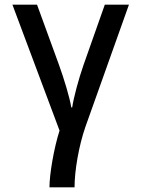

<svg xmlns="http://www.w3.org/2000/svg" viewBox="-20 -559 603 819"><path d="M191 240H298C298 169 316 64 344 -17L530 -539H427L336 -281C315 -221 294 -142 288 -101H284C277 -145 253 -223 231 -284L138 -539H33L234 -2C210 73 191 184 191 240Z"/></svg>

Font: Noto Sans Mono SemiCondensed Medium
Style: Regular
Weight: 500
Width: 4
Designer: Monotype Design Team
Foundry: Monotype Imaging Inc.
Version: Version 2.014